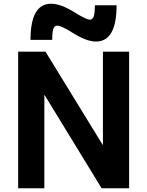

<svg xmlns="http://www.w3.org/2000/svg" viewBox="-20 -1006 787 1026"><path d="M77 0V-730H223L528 -233H530V-730H670V0H523L219 -497H217V0ZM493 -784Q466 -784 434 -796.5Q402 -809 361 -835Q336 -851 316 -860Q296 -869 285 -869Q271 -869 265 -851.5Q259 -834 259 -793H143Q143 -986 253 -986Q280 -986 312 -974Q344 -962 385 -936Q411 -920 430.5 -910.5Q450 -901 461 -901Q475 -901 481 -919Q487 -937 487 -978H603Q603 -784 493 -784Z"/></svg>

Font: M PLUS 2 Thin
Style: Bold
Weight: 700
Version: Version 1.001